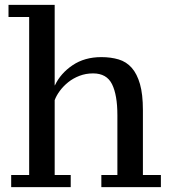

<svg xmlns="http://www.w3.org/2000/svg" viewBox="-20 -770 701 790"><path d="M642 0H397V-50H463V-296Q463 -379 441 -423.5Q419 -468 363 -468Q333 -468 307 -458Q281 -448 261 -432Q241 -416 226.5 -396.5Q212 -377 205 -358V-50H271V0H26V-50H100V-700H15V-750H205V-419H206Q229 -468 278.5 -501.5Q328 -535 397 -535Q436 -535 468 -525.5Q500 -516 522 -491Q544 -466 556 -424Q568 -382 568 -317V-50H642Z"/></svg>

Font: PT Serif Caption
Style: Regular
Weight: 400
Designer: A.Korolkova, O.Umpeleva, V.Yefimov
Foundry: ParaType Ltd
Version: Version 1.000W OFL